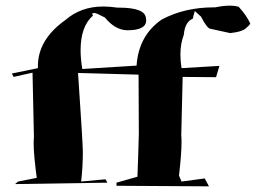

<svg xmlns="http://www.w3.org/2000/svg" viewBox="-20 -733 905 679"><path d="M719 -74 392 -76V-87L466 -108Q469 -181 471 -261L470 -469L256 -475Q273 -224 273 -195Q273 -144 267 -91L353 -99L360 -87L33 -82L44 -91L110 -104Q99 -186 99 -226Q99 -239 100 -248L95 -476L28 -461L22 -473L114 -492V-499Q114 -593 211 -662Q266 -710 345 -710Q369 -710 395 -706H400Q493 -706 496 -669L497 -661Q497 -626 431 -626Q388 -626 351 -671Q321 -687 314 -687Q306 -687 306 -683L309 -678Q265 -640 265 -555Q265 -525 271 -489L463 -501Q470 -607 552 -664Q633 -707 736 -707H741Q770 -713 792 -713Q811 -713 824 -709Q851 -680 865 -650Q863 -644 848.5 -632Q834 -620 794 -616L725 -631Q713 -631 691 -674L669 -694Q663 -675 662 -667Q634 -656 630 -610Q618 -578 618 -540Q618 -517 622 -492L756 -500L744 -460L626 -461L621 -255Q622 -245 622 -231Q622 -189 613 -112L622 -91L704 -102Z"/></svg>

Font: Xiangcui Kesong Xiangcui Kesong
Style: Regular
Weight: 400
Version: Version 1.501;March 28, 2024;FontCreator 14.0.0.2814 64-bit